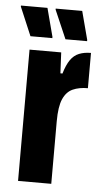

<svg xmlns="http://www.w3.org/2000/svg" viewBox="-64 -710 395 743"><g transform="rotate(5 134.0 -338.5)"><path d="M35 0V-510H158L162 -429H170Q180 -463 193.5 -482.5Q207 -502 227 -510Q247 -518 273 -518V-381Q239 -381 214.5 -370Q190 -359 177 -329.5Q164 -300 164 -243V0ZM254 -562H170L122 -673V-677H225L254 -567ZM119 -562H34L-13 -673V-677H90L119 -567Z"/></g></svg>

Font: Saira ExtraCondensed ExtraBold
Style: Regular
Weight: 800
Width: 2
Designer: Hector Gatti with collaboration of the Omnibus-Type team
Foundry: Omnibus-Type
Version: Version 1.101